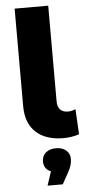

<svg xmlns="http://www.w3.org/2000/svg" viewBox="-65 -778 498 1082"><g transform="rotate(-5 184.0 -237.0)"><path d="M61 -190V-742H251V-200Q251 -170 266.5 -154Q282 -138 310 -138Q333 -138 353 -148L361 -5Q318 9 272 9Q172 9 116.5 -42.5Q61 -94 61 -190ZM303 129Q303 164 282 201L245 268H159L185 189Q145 174 145 129Q145 99 166.5 80.5Q188 62 224 62Q260 62 281.5 80.5Q303 99 303 129Z"/></g></svg>

Font: Montserrat Alternates ExtraBold
Style: Regular
Weight: 800
Designer: Julieta Ulanovsky
Foundry: Julieta Ulanovsky
Version: Version 7.200